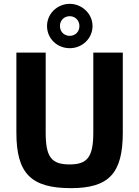

<svg xmlns="http://www.w3.org/2000/svg" viewBox="-20 -963 721 996"><path d="M342 -943C277 -943 224 -892 224 -828C224 -763 276 -713 342 -713C406 -713 460 -763 460 -828C460 -892 405 -943 342 -943ZM342 -879C369 -879 392 -858 392 -828C392 -797 369 -777 342 -777C314 -777 291 -797 291 -828C291 -858 313 -879 342 -879ZM617 -690H464V-275C464 -148 433 -110 341 -110C247 -110 217 -148 217 -275V-690H65V-275C65 -64 140 13 348 13C545 13 617 -64 617 -275Z"/></svg>

Font: SnT
Style: Bold
Weight: 700
Designer: Natanael Gama
Version: Version 1.001;PS 001.001;hotconv 1.0.70;makeotf.lib2.5.58329